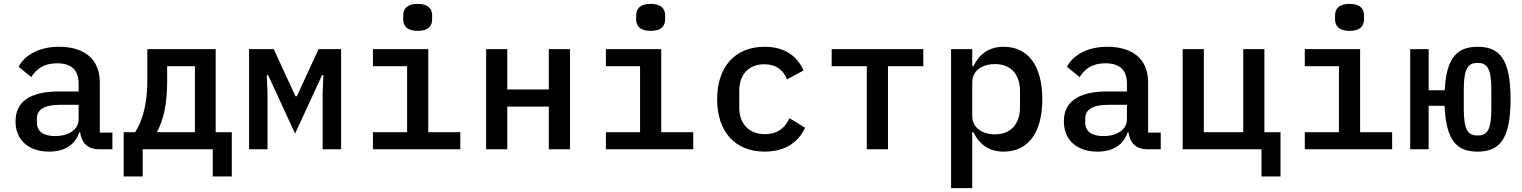

<svg xmlns="http://www.w3.org/2000/svg" viewBox="-20 -769 7840 989"><path d="M559 0V-86H494V-345C494 -464 415 -528 284 -528C175 -528 105 -481 76 -425L141 -372C169 -415 207 -443 274 -443C348 -443 385 -408 385 -338V-298H286C133 -298 60 -244 60 -144C60 -47 128 12 233 12C314 12 368 -24 388 -87H393C400 -35 429 0 492 0ZM264 -68C205 -68 170 -91 170 -138V-158C170 -205 209 -229 288 -229H385V-154C385 -103 335 -68 264 -68Z M617 140H715V0H1076V140H1174V-88H1091V-516H739V-355C739 -235 715 -149 676 -88H617ZM788 -88C823 -152 841 -234 841 -351V-428H984V-88Z M1263 0H1358V-291L1354 -382H1361L1500 -81L1639 -382H1646L1642 -291V0H1737V-516H1621L1509 -273H1502L1390 -516H1263Z M2132 -610C2187 -610 2206 -636 2206 -669V-690C2206 -723 2187 -749 2131 -749C2076 -749 2057 -723 2057 -690V-669C2057 -636 2076 -610 2132 -610ZM1901 0H2351V-88H2186V-516H1901V-428H2077V-88H1901Z M2484 0H2593V-220H2807V0H2916V-516H2807V-308H2593V-516H2484Z M3332 -610C3387 -610 3406 -636 3406 -669V-690C3406 -723 3387 -749 3331 -749C3276 -749 3257 -723 3257 -690V-669C3257 -636 3276 -610 3332 -610ZM3101 0H3551V-88H3386V-516H3101V-428H3277V-88H3101Z M3919 12C4027 12 4094 -39 4127 -111L4047 -160C4023 -109 3984 -78 3920 -78C3835 -78 3788 -134 3788 -215V-301C3788 -384 3835 -438 3918 -438C3978 -438 4015 -408 4034 -360L4119 -406C4087 -478 4025 -528 3918 -528C3765 -528 3674 -423 3674 -258C3674 -93 3764 12 3919 12Z M4445 0H4554V-428H4736V-516H4264V-428H4445Z M4879 200H4988V-88H4994C5025 -25 5074 12 5150 12C5271 12 5349 -79 5349 -258C5349 -437 5271 -528 5150 -528C5074 -528 5025 -491 4994 -428H4988V-516H4879ZM5105 -77C5042 -77 4988 -109 4988 -172V-344C4988 -407 5042 -439 5105 -439C5188 -439 5234 -384 5234 -300V-216C5234 -132 5188 -77 5105 -77Z M5959 0V-86H5894V-345C5894 -464 5815 -528 5684 -528C5575 -528 5505 -481 5476 -425L5541 -372C5569 -415 5607 -443 5674 -443C5748 -443 5785 -408 5785 -338V-298H5686C5533 -298 5460 -244 5460 -144C5460 -47 5528 12 5633 12C5714 12 5768 -24 5788 -87H5793C5800 -35 5829 0 5892 0ZM5664 -68C5605 -68 5570 -91 5570 -138V-158C5570 -205 5609 -229 5688 -229H5785V-154C5785 -103 5735 -68 5664 -68Z M6478 140H6576V-88H6493V-516H6384V-88H6181V-516H6072V0H6478Z M6932 -610C6987 -610 7006 -636 7006 -669V-690C7006 -723 6987 -749 6931 -749C6876 -749 6857 -723 6857 -690V-669C6857 -636 6876 -610 6932 -610ZM6701 0H7151V-88H6986V-516H6701V-428H6877V-88H6701Z M7591 12C7703 12 7761 -50 7761 -258C7761 -466 7704 -528 7591 -528C7488 -528 7430 -475 7422 -304H7339V-516H7244V0H7339V-224H7421C7429 -44 7484 12 7591 12ZM7591 -71C7543 -71 7520 -97 7520 -208V-308C7520 -419 7543 -445 7591 -445C7639 -445 7662 -419 7662 -308V-208C7662 -97 7639 -71 7591 -71Z"/></svg>

Font: IBM Mono Medium
Style: Regular
Weight: 500
Monospace: yes
Designer: Mike Abbink, Paul van der Laan, Pieter van Rosmalen
Foundry: Bold Monday
Version: Version 2.3